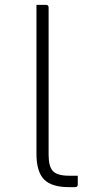

<svg xmlns="http://www.w3.org/2000/svg" viewBox="-20 -770 390 790"><path d="M300 -11Q300 0 289 0H264Q192 0 161 -32Q130 -64 130 -137V-750H169Q180 -750 180 -739V-134Q180 -84 198 -66Q216 -47 264 -47H300Z"/></svg>

Font: Recursive Sn Lnr St Lt
Style: Regular
Weight: 300
Version: Version 1.079;hotconv 1.0.112;makeotfexe 2.5.65598; ttfautoh